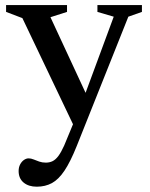

<svg xmlns="http://www.w3.org/2000/svg" viewBox="-20 -462 578 742"><path d="M322 -79 268 30.5 66.5 -392 3.5 -416V-442.5H239V-416L175 -395.5ZM122 259.5Q90.5 259.5 71.2 243.5Q52 227.5 52 199Q52 184.5 57.8 173.5Q63.5 162.5 72.5 156.2Q81.5 150 90.5 150Q100 150 110 154.2Q120 158.5 131.8 162.5Q143.5 166.5 157 166.5Q171.5 166.5 183.2 160.8Q195 155 205.8 140.5Q216.5 126 228 100.5L280 -25L302.5 -81L419.5 -397.5L356.5 -416V-442.5H528.5V-416L476 -397.5L276.5 102.5Q252 163.5 229.2 197.5Q206.5 231.5 180.8 245.5Q155 259.5 122 259.5Z"/></svg>

Font: Newsreader 16pt 16pt Medium
Style: Regular
Weight: 500
Version: Version 1.003